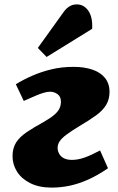

<svg xmlns="http://www.w3.org/2000/svg" viewBox="-20 -837 536 873"><path d="M52 -454Q88 -476 128.5 -493.5Q169 -511 215 -522Q261 -533 315 -533Q363 -533 400 -520.5Q437 -508 457.5 -482.5Q478 -457 478 -419Q478 -386 463 -360.5Q448 -335 417 -312.5Q386 -290 340 -263Q304 -241 282.5 -225Q261 -209 251.5 -195Q242 -181 242 -164Q242 -151 249 -138Q256 -125 270.5 -117.5Q285 -110 307 -110Q335 -110 365.5 -121Q396 -132 435 -153L471 -72Q423 -39 380 -20Q337 -1 296.5 7.5Q256 16 215 16Q158 16 118 -4Q78 -24 57.5 -56.5Q37 -89 37 -127Q37 -164 53.5 -189.5Q70 -215 102 -236.5Q134 -258 178 -282Q211 -301 227.5 -315.5Q244 -330 250.5 -344Q257 -358 257 -375Q257 -398 241.5 -409Q226 -420 208 -420Q195 -420 178 -415Q161 -410 139 -400.5Q117 -391 88 -378ZM269 -782Q280 -798 295 -807.5Q310 -817 329 -817Q362 -817 382 -787.5Q402 -758 399 -706L192 -578L152 -619Z"/></svg>

Font: Literata ExtraBold
Style: Italic
Weight: 800
Italic angle: -2°
Designer: Latin by Veronika Burian and Jose Scaglione. Greek by Irene Vlachou. Cyrillic by Vera Evstafieva
Foundry: TypeTogether
Version: Version 3.002